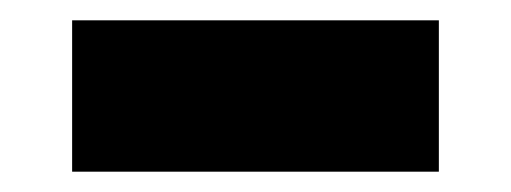

<svg xmlns="http://www.w3.org/2000/svg" viewBox="-20 -350 503 189"><path d="M51 -181V-330H412V-181Z"/></svg>

Font: Outfit Thin ExtraBold
Style: Regular
Weight: 800
Version: Version 1.100;gftools[0.9.27]